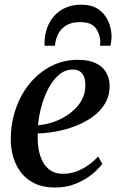

<svg xmlns="http://www.w3.org/2000/svg" viewBox="-20 -808 519 838"><path d="M426.5 -93Q412 -72.5 382.8 -48.2Q353.5 -24 312.2 -6.8Q271 10.5 220 10.5Q169 10.5 132.2 -7Q95.5 -24.5 72.2 -54.5Q49 -84.5 37.8 -122.8Q26.5 -161 27 -202.5Q27.5 -273 49.5 -335.2Q71.5 -397.5 111 -445Q150.5 -492.5 203.8 -519.8Q257 -547 320 -547Q367.5 -547 398 -532.2Q428.5 -517.5 443.2 -492Q458 -466.5 458.5 -433.5Q458.5 -389.5 438.2 -355.8Q418 -322 384 -297.8Q350 -273.5 308.8 -257.8Q267.5 -242 224.8 -234.2Q182 -226.5 145 -225.5Q143 -191.5 148 -160Q153 -128.5 165.8 -103.8Q178.5 -79 200.5 -64.2Q222.5 -49.5 254 -49.5Q285 -49.5 312.2 -59.2Q339.5 -69 363.8 -86Q388 -103 408.5 -125ZM298 -504.5Q265 -504.5 238.5 -482.5Q212 -460.5 192.8 -424.8Q173.5 -389 161.5 -346.2Q149.5 -303.5 146 -261.5Q176 -264 206 -273.2Q236 -282.5 262.5 -298.2Q289 -314 309.5 -334.8Q330 -355.5 341.5 -381.2Q353 -407 352.5 -436Q352.5 -470.5 338.5 -487.5Q324.5 -504.5 298 -504.5ZM174.5 -608.5Q174.5 -613 174.5 -617Q174.5 -621 174.5 -626.5Q175.5 -657.5 185.8 -686.2Q196 -715 216.2 -738Q236.5 -761 266 -774.2Q295.5 -787.5 335 -787.5Q380.5 -787.5 409.5 -767.5Q438.5 -747.5 452.8 -715Q467 -682.5 467 -645Q466.5 -633.5 465 -624.5Q463.5 -615.5 462 -608.5H416.5Q417 -612.5 417.5 -617.2Q418 -622 417.5 -629.5Q415.5 -663.5 396.2 -687.5Q377 -711.5 328 -711.5Q291 -711.5 267.5 -696.2Q244 -681 232.8 -657.2Q221.5 -633.5 220 -608.5Z"/></svg>

Font: Merriweather 72pt Medium
Style: Italic
Weight: 500
Italic angle: -7.8°
Version: Version 2.101